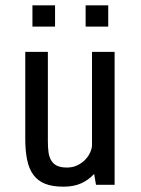

<svg xmlns="http://www.w3.org/2000/svg" viewBox="-20 -695 531 722"><path d="M341 0 334 -41Q313 -18 285 -5.5Q257 7 219 7Q177 7 149.5 -4Q122 -15 105.5 -37.5Q89 -60 82 -94Q75 -128 75 -174V-500H160V-164Q160 -140 162.5 -122Q165 -104 173 -91Q181 -78 195 -71.5Q209 -65 232 -65Q253 -65 270 -73Q287 -81 299 -93Q311 -105 318 -119.5Q325 -134 326 -147V-500H411V0ZM302 -595V-675H387V-595ZM102 -595V-675H187V-595Z"/></svg>

Font: Share
Style: Regular
Weight: 400
Designer: Ralph du Carrois
Version: Version 1.001